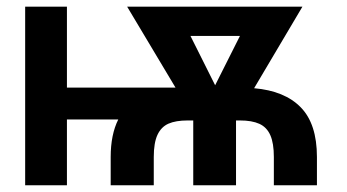

<svg xmlns="http://www.w3.org/2000/svg" viewBox="-20 -550 1029 570"><path d="M178.7 -290H501L357.4 -530.3H877.9L734.4 -288.1Q825.2 -280.3 873 -231.2Q920.9 -182.1 920.9 -84V0H793V-84Q793 -125 782.5 -148.7Q772 -172.4 750 -182.4Q728 -192.4 692.4 -192.4H680.7V0H553.7V-192.4H537.1Q502 -192.4 480.2 -182.9Q458.5 -173.3 447.5 -149.7Q436.5 -126 436.5 -84V0H308.6V-84Q308.6 -150.4 331.1 -195.3H178.7V0H54.7V-530.3H178.7ZM618.7 -296.9 692.4 -443.4H545.4Z"/></svg>

Font: Pretendard Std SemiBold
Style: Regular
Weight: 600
Designer: Base glyphs from Inter by Rasmus Andersson; Hangeul glyphs from Noto Sans CJK(Source Han Sans) by Jang Soo-young and Kan
Foundry: Kil Hyung-jin
Version: Version 1.309